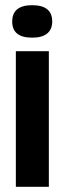

<svg xmlns="http://www.w3.org/2000/svg" viewBox="-20 -719 249 739"><path d="M41 0V-522H168V0ZM104 -574Q27 -574 27 -636Q27 -699 104 -699Q181 -699 181 -636Q181 -606 161.5 -590Q142 -574 104 -574Z"/></svg>

Font: Bricolage Grotesque 96pt SemiBold
Style: Regular
Weight: 600
Designer: Mathieu Triay
Foundry: Atelier Triay
Version: Version 1.001; ttfautohint (v1.8.4.7-5d5b);gftools[0.9.33.de